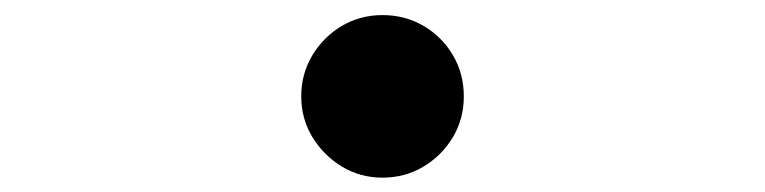

<svg xmlns="http://www.w3.org/2000/svg" viewBox="-20 -511 1040 261"><path d="M500 -269.5Q469.7 -269.5 444.7 -284.6Q419.8 -299.8 404.6 -324.7Q389.5 -349.7 389.5 -380Q389.5 -410.6 404.6 -435.8Q419.8 -461 444.7 -475.8Q469.7 -490.5 500 -490.5Q530.6 -490.5 555.8 -475.8Q581 -461 595.8 -435.8Q610.5 -410.6 610.5 -380Q610.5 -349.7 595.8 -324.7Q581 -299.8 555.8 -284.6Q530.6 -269.5 500 -269.5Z"/></svg>

Font: Noto Serif SC ExtraLight
Style: Regular
Weight: 200
Designer: Ryoko NISHIZUKA 西塚涼子 (kana & ideographs); Frank Grießhammer (Latin, Greek & Cyrillic); Wenlong ZHANG 张文龙 (bopomofo); San
Foundry: Adobe
Version: Version 2.002-H1;hotconv 1.1.0;makeotfexe 2.6.0